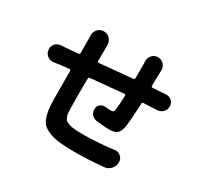

<svg xmlns="http://www.w3.org/2000/svg" viewBox="-163 -1004 1326 1257"><g transform="rotate(30 500.0 -375.5)"><path d="M755.9 -696.3 753.9 -598.6Q753.9 -594.7 756.8 -592.3Q759.8 -589.8 763.7 -589.8Q809.6 -592.8 829.1 -593.8Q837.9 -594.7 862.3 -596.7Q864.3 -596.7 866.2 -596.7Q888.7 -596.7 905.3 -581.1Q922.9 -564.5 922.9 -540Q922.9 -514.6 905.3 -497.1Q887.7 -479.5 862.3 -478.5Q849.6 -477.5 828.1 -476.6Q775.4 -474.6 761.7 -473.6Q752 -472.7 752 -462.9Q746.1 -322.3 737.3 -276.4Q729.5 -238.3 710 -224.6Q690.4 -210.9 651.4 -210.9Q623 -210.9 555.7 -218.8Q533.2 -221.7 517.6 -239.3Q503.9 -256.8 503.9 -278.3Q503.9 -301.8 520.5 -315.4Q535.2 -327.1 552.7 -327.1Q555.7 -327.1 558.6 -327.1Q583 -324.2 595.7 -324.2Q611.3 -324.2 618.2 -328.1Q625 -332 626 -345.7Q631.8 -385.7 633.8 -455.1Q633.8 -459 630.9 -461.9Q627.9 -464.8 624 -463.9Q461.9 -449.2 376 -440.4Q366.2 -439.5 366.2 -429.7Q365.2 -345.7 365.2 -293Q365.2 -237.3 366.2 -215.8Q366.2 -188.5 367.7 -173.3Q369.1 -158.2 375 -142.6Q380.9 -127 390.1 -120.1Q399.4 -113.3 418 -107.4Q436.5 -101.6 461.4 -99.6Q486.3 -97.7 525.4 -97.7Q631.8 -97.7 752.9 -113.3Q756.8 -114.3 760.7 -114.3Q782.2 -114.3 798.8 -99.6Q817.4 -83 817.4 -58.6Q817.4 -27.3 796.9 -4.9Q776.4 16.6 747.1 18.6Q628.9 29.3 534.2 29.3Q468.8 29.3 423.8 24.9Q378.9 20.5 346.2 8.3Q313.5 -3.9 293.9 -19Q274.4 -34.2 263.2 -62Q252 -89.8 247.6 -120.1Q243.2 -150.4 242.2 -197.3Q241.2 -239.3 241.2 -416Q241.2 -419.9 238.3 -422.9Q235.4 -425.8 231.4 -424.8L174.8 -418.9Q155.3 -416 119.1 -411.1Q114.3 -410.2 109.4 -410.2Q89.8 -410.2 72.3 -423.8Q51.8 -439.5 49.8 -465.8Q48.8 -468.8 48.8 -472.7Q48.8 -493.2 63.5 -510.7Q81.1 -529.3 106.4 -531.2Q136.7 -532.2 167 -535.2L232.4 -541Q242.2 -542 242.2 -551.8V-641.6L241.2 -685.5Q241.2 -710.9 257.8 -730.5Q276.4 -751 303.7 -751Q332 -751 350.6 -730.5Q368.2 -710.9 368.2 -683.6V-649.4Q368.2 -598.6 367.2 -563.5Q367.2 -559.6 370.1 -557.1Q373 -554.7 377 -554.7Q517.6 -568.4 626 -578.1Q635.7 -579.1 635.7 -588.9V-690.4L634.8 -718.8Q634.8 -743.2 651.4 -761.7Q668.9 -781.2 695.3 -781.2Q722.7 -781.2 740.2 -761.7Q756.8 -743.2 756.8 -718.8Z"/></g></svg>

Font: Gen Jyuu GothicX Bold
Style: Bold
Weight: 700
Designer: Ryoko NISHIZUKA (kana &amp; ideographs); Paul D. Hunt (Latin, Greek &amp; Cyrillic); Wenlong ZHANG (bopomofo); Sandoll C
Version: Version 1.058.20140828